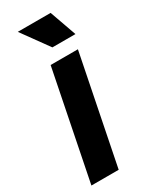

<svg xmlns="http://www.w3.org/2000/svg" viewBox="-192 -744 629 789"><g transform="rotate(-30 122.0 -349.0)"><path d="M223.6 -512.7 121.1 0H-8.3L94.2 -512.7ZM246.1 -571.8H136.7L45.4 -698.2H201.2Z"/></g></svg>

Font: Sansation
Style: Bold Italic
Weight: 700
Designer: Bernd Montag
Version: Version 1.301